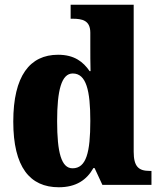

<svg xmlns="http://www.w3.org/2000/svg" viewBox="-20 -780 674 810"><path d="M228 10C301 10 346 -21 374 -71H379L412 0H619V-59H611C565 -59 544 -77 544 -140V-760H278V-701H286C327 -701 361 -694 361 -642V-593C361 -554 361 -510 362 -480H358C331 -519 294 -549 225 -549C106 -549 36 -460 36 -267C36 -75 106 10 228 10ZM286 -70C239 -70 221 -136 221 -269C221 -398 239 -470 287 -470C344 -470 361 -398 361 -270C361 -137 344 -70 286 -70Z"/></svg>

Font: Noto Serif Bengali SemiCondensed Black
Style: Regular
Weight: 900
Width: 4
Designer: Juan Bruce, Universal Thirst, Indian Type Foundry and the Monotype Design Team.
Foundry: Monotype Imaging Inc.
Version: Version 2.003